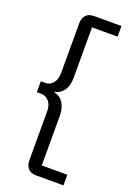

<svg xmlns="http://www.w3.org/2000/svg" viewBox="-178 -857 748 1087"><g transform="rotate(20 196.0 -313.0)"><path d="M191 167Q157 167 141 148Q125 129 125 100V-195Q125 -234 106 -255.5Q87 -277 62 -277H33V-343H62Q87 -343 106 -365Q125 -387 125 -427V-726Q125 -755 141 -774Q157 -793 191 -793H355V-729H201V-425Q201 -374 178.5 -345.5Q156 -317 126 -314V-310Q161 -304 181 -273Q201 -242 201 -197V103H355V167Z"/></g></svg>

Font: Mona Sans ExtraLight
Style: Regular
Weight: 400
Version: Version 2.000